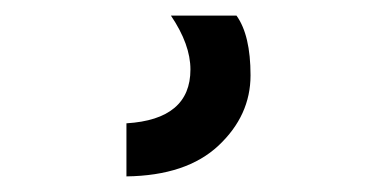

<svg xmlns="http://www.w3.org/2000/svg" viewBox="-20 31 484 246"><path d="M283 51Q301 76 301 127.5Q301 179 260 217.5Q219 256 142 257V189Q224 184 224 120Q224 88 199 51Z"/></svg>

Font: Hind Medium
Style: Regular
Weight: 500
Designer: Manushi Parikh, Satya Rajpurohit
Foundry: Indian Type Foundry
Version: Version 1.201;PS 1.0;hotconv 1.0.78;makeotf.lib2.5.61930; tt